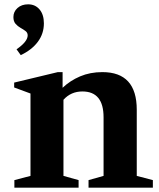

<svg xmlns="http://www.w3.org/2000/svg" viewBox="-20 -868 736 888"><path d="M46.5 0V-35L121 -54.5V-435.5L45.5 -463.5V-486L247.5 -534.5H269.5V-462Q304 -495 350.5 -514.8Q397 -534.5 453.5 -534.5Q612.5 -534.5 612.5 -360.5V-54.5L687 -35V0H389.5V-35L459 -54.5V-325.5Q459 -445 361 -445Q308 -445 273.5 -406.5V-54.5L343.5 -35V0ZM76 -613 56.5 -640Q108 -675.5 108 -704.5Q108 -717 98 -724.5Q88 -732 75 -739.2Q62 -746.5 52 -757.8Q42 -769 42 -789Q42 -814 61 -831Q80 -848 110 -848Q143 -848 163 -824.2Q183 -800.5 183 -760Q183 -712.5 155.2 -675Q127.5 -637.5 76 -613Z"/></svg>

Font: Libre Caslon Text
Style: Bold
Weight: 700
Designer: Pablo Impallari, Rodrigo Fuenzalida, Katja Schimmel
Foundry: Pablo Impallari, Rodrigo Fuenzalida
Version: Version 2.000